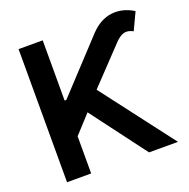

<svg xmlns="http://www.w3.org/2000/svg" viewBox="-130 -861 970 986"><g transform="rotate(-20 355.0 -368.0)"><path d="M71.3 0V-727.5H203.1V-398.4H212.4L467.8 -672.9Q519.5 -727.1 580.8 -734.9Q642.1 -742.7 702.6 -705.6L658.2 -611.3Q630.4 -626.5 607.7 -620.4Q585 -614.3 559.6 -587.4L376.5 -394.5L677.7 0H519.5L293 -301.3L203.1 -203.1V0Z"/></g></svg>

Font: Inter Semi Bold
Style: Regular
Weight: 600
Designer: Rasmus Andersson
Foundry: rsms
Version: Version 4.000;git-e0f93cc